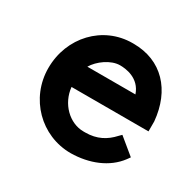

<svg xmlns="http://www.w3.org/2000/svg" viewBox="-115 -614 769 754"><g transform="rotate(30 269.5 -237.0)"><path d="M176 -316C196 -350 243 -385 285 -385C310 -385 373 -379 394 -316ZM429 -153 418 -142C388 -109 351 -88 298 -88H290C226 -88 169 -144 162 -216H511V-261C499 -396 417 -485 288 -485H284C150 -485 46 -375 46 -235C46 -98 154 11 289 11C372 10 448 -20 492 -79L502 -93Z"/></g></svg>

Font: Mint Spirit No2
Style: Bold
Weight: 700
Designer: HARENDAL Hirwen
Foundry: Arkandis Digital Foundry.
Version: Version 1.004;FFEdit